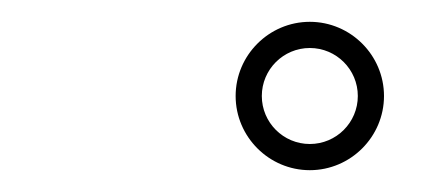

<svg xmlns="http://www.w3.org/2000/svg" viewBox="-20 -543 394 176"><path d="M308 -455C308 -430.7 288.3 -411 264 -411C239.7 -411 220 -430.7 220 -455C220 -479.3 239.7 -499 264 -499C288.3 -499 308 -479.3 308 -455ZM196 -455C196 -417.6 226.6 -387 264 -387C301.4 -387 332 -417.6 332 -455C332 -492.4 301.4 -523 264 -523C226.6 -523 196 -492.4 196 -455Z"/></svg>

Font: FRB American Cursive Guidelines Arrows Light
Style: Italic
Weight: 300
Italic angle: -25°
Version: Version 2.0;Modular Font Editor K font №1